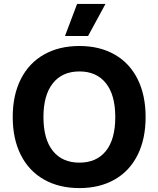

<svg xmlns="http://www.w3.org/2000/svg" viewBox="-20 -950 809 981"><path d="M312 -766 374 -930H519L430 -766ZM724 -352Q724 -240 683 -158Q642 -76 565.5 -32.5Q489 11 386 11Q282 11 205 -32.5Q128 -76 86.5 -158Q45 -240 45 -352Q45 -464 86.5 -546Q128 -628 205 -671.5Q282 -715 386 -715Q489 -715 565.5 -671.5Q642 -628 683 -546Q724 -464 724 -352ZM202 -352Q202 -239 250 -179Q298 -119 386 -119Q473 -119 521 -178.5Q569 -238 569 -352Q569 -465 521 -525Q473 -585 386 -585Q298 -585 250 -524.5Q202 -464 202 -352Z"/></svg>

Font: CBA Beacon Sans Extra Bold
Style: Regular
Weight: 800
Designer: Wei Huang
Foundry: Wei Huang
Version: Version 1.002